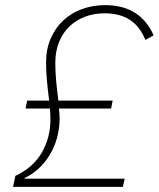

<svg xmlns="http://www.w3.org/2000/svg" viewBox="-20 -730 620 750"><path d="M31 0 40 -43Q109 -75 143 -133.5Q177 -192 177 -264Q177 -275 176.5 -285Q176 -295 175 -306H80L86 -337H172Q167 -375 163.5 -413Q160 -451 160 -486Q160 -538 178 -579.5Q196 -621 227 -650Q258 -679 300 -694.5Q342 -710 391 -710Q459 -710 506.5 -680.5Q554 -651 580 -592L548 -574Q526 -628 486.5 -653Q447 -678 389 -678Q348 -678 313 -665Q278 -652 252 -627.5Q226 -603 211 -566.5Q196 -530 196 -484Q196 -449 199.5 -412Q203 -375 208 -337H420L414 -306H210Q213 -285 213 -264Q211 -185 174 -124.5Q137 -64 77 -35L75 -32H467L460 0Z"/></svg>

Font: IBM Plex Sans ExtLt
Style: Italic
Weight: 200
Italic angle: -11°
Designer: Mike Abbink, Paul van der Laan, Pieter van Rosmalen
Foundry: Bold Monday
Version: Version 3.005